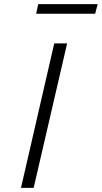

<svg xmlns="http://www.w3.org/2000/svg" viewBox="-20 -904 490 924"><path d="M154 -838H438L450 -884H164ZM81 0H142L303 -695H241Z"/></svg>

Font: Titillium Web
Style: Light Italic
Weight: 300
Italic angle: -13°
Version: Version 1.001;PS 57.000;hotconv 1.0.70;makeotf.lib2.5.55311